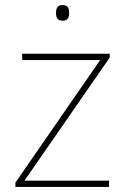

<svg xmlns="http://www.w3.org/2000/svg" viewBox="-20 -741 496 761"><path d="M227 -721C207 -721 202 -706 202 -690C202 -673 207 -659 227 -659C251 -659 254 -673 254 -690C254 -706 251 -721 227 -721ZM412 0V-25H77L415 -513V-528H68V-503H377L41 -17V0Z"/></svg>

Font: Noto Sans Arabic Thin
Style: Regular
Weight: 100
Designer: Monotype Design Team, Nadine Chahine, Nizar Qandah and Khaled Hosny
Foundry: Monotype Imaging Inc.
Version: Version 2.012